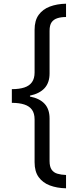

<svg xmlns="http://www.w3.org/2000/svg" viewBox="-20 -852 431 1038"><path d="M44 -370Q84 -370 111.5 -379Q139 -388 153 -408Q167 -428 167 -460V-691Q167 -741 189 -771.5Q211 -802 249.5 -816.5Q288 -831 337 -832V-760Q310 -760 290 -753.5Q270 -747 259 -731.5Q248 -716 248 -685V-455Q248 -405 221 -375.5Q194 -346 142 -335V-330Q194 -320 221 -291Q248 -262 248 -211V18Q248 49 259 65Q270 81 290 87Q310 93 337 94V166Q288 165 249.5 150.5Q211 136 189 105.5Q167 75 167 25V-206Q167 -239 153 -258.5Q139 -278 111.5 -287Q84 -296 44 -296Z"/></svg>

Font: binaryhoriontal115
Style: Book
Weight: 400
Designer: Jelle Bosma - Monotype Design Team
Foundry: Monotype Imaging Inc.
Version: Version 2.003